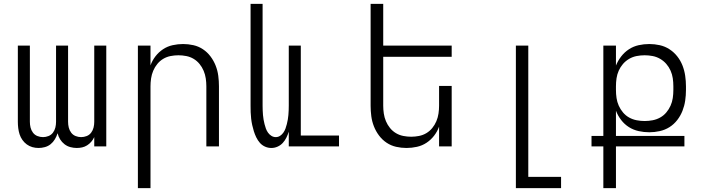

<svg xmlns="http://www.w3.org/2000/svg" viewBox="-20 -755 3640 990"><path d="M179 8Q162 8 146.5 3.5Q131 -1 118 -10.5Q105 -20 95.5 -33.5Q86 -47 81 -62.5Q76 -78 74 -94.5Q72 -111 72 -127V-520H134V-127Q134 -112 137.5 -97.5Q141 -83 150 -71Q159 -59 173 -53.5Q187 -48 202 -48Q216 -48 230 -53.5Q244 -59 253 -71Q262 -83 265.5 -97.5Q269 -112 269 -127V-520H331V-127Q331 -112 334.5 -97.5Q338 -83 347 -71Q356 -59 370 -53.5Q384 -48 398 -48Q413 -48 427 -53.5Q441 -59 450 -71Q459 -83 462.5 -97.5Q466 -112 466 -127V-520H528V0H466V-48Q460 -35 450.5 -24Q441 -13 429 -5.5Q417 2 403.5 5Q390 8 376 8Q359 8 342.5 3.5Q326 -1 312.5 -11.5Q299 -22 290 -36.5Q281 -51 277 -68Q272 -52 263 -37Q254 -22 241 -11.5Q228 -1 211.5 3.5Q195 8 179 8Z M691 215V-520H756V-418Q765 -443 781.5 -464.5Q798 -486 820.5 -501Q843 -516 870 -522Q897 -528 924 -528Q951 -528 977.5 -522Q1004 -516 1026.5 -501Q1049 -486 1065.5 -464Q1082 -442 1092 -416.5Q1102 -391 1105.5 -364Q1109 -337 1109 -310V0H1044V-310Q1044 -330 1041 -350.5Q1038 -371 1030 -390Q1022 -409 1009 -425Q996 -441 978.5 -451.5Q961 -462 940.5 -466Q920 -470 900 -470Q880 -470 859.5 -466Q839 -462 821.5 -451.5Q804 -441 791 -425Q778 -409 770 -390Q762 -371 759 -350.5Q756 -330 756 -310V215Z M1379 8Q1362 8 1346.5 1Q1331 -6 1320 -18.5Q1309 -31 1301.5 -46.5Q1294 -62 1289 -78Q1284 -94 1280.5 -110Q1277 -126 1275 -143Q1273 -160 1272.5 -176.5Q1272 -193 1272 -210V-735H1334V-210Q1334 -198 1334.5 -186Q1335 -174 1336 -162Q1337 -150 1339 -138.5Q1341 -127 1344 -115Q1347 -103 1351 -92Q1355 -81 1362 -71Q1369 -61 1379.5 -54.5Q1390 -48 1402 -48Q1414 -48 1424 -54.5Q1434 -61 1441 -71Q1448 -81 1452 -92Q1456 -103 1459 -115Q1462 -127 1464 -138.5Q1466 -150 1467 -162Q1468 -174 1468.5 -186Q1469 -198 1469 -210V-520H1531V-56H1728V0H1469V-76Q1464 -60 1456.5 -45Q1449 -30 1438 -18Q1427 -6 1411.5 1Q1396 8 1379 8Z M2076 8Q2049 8 2022.5 2Q1996 -4 1973.5 -19Q1951 -34 1934.5 -56Q1918 -78 1908 -103.5Q1898 -129 1894.5 -156Q1891 -183 1891 -210V-735H1956V-520H2309V-462H1956V-210Q1956 -190 1959 -169.5Q1962 -149 1970 -130Q1978 -111 1991 -95Q2004 -79 2021.5 -68.5Q2039 -58 2059.5 -54Q2080 -50 2100 -50Q2120 -50 2140.5 -54Q2161 -58 2178.5 -68.5Q2196 -79 2209 -95Q2222 -111 2230 -130Q2238 -149 2241 -169.5Q2244 -190 2244 -210V-312H2309V0H2244V-102Q2235 -77 2218.5 -55.5Q2202 -34 2179.5 -19Q2157 -4 2130 2Q2103 8 2076 8Z M2640 215V-520H2704V157H2873V215Z M3091 215V0H3030V-54H3091V-520H3156V-417Q3166 -442 3183 -464Q3200 -486 3223 -501Q3246 -516 3273 -522Q3300 -528 3328 -528Q3355 -528 3382 -522Q3409 -516 3432 -501Q3455 -486 3472 -464.5Q3489 -443 3499 -417.5Q3509 -392 3513 -364.5Q3517 -337 3517 -310V-291Q3517 -263 3513 -236Q3509 -209 3499 -183.5Q3489 -158 3472 -136Q3455 -114 3432 -99.5Q3409 -85 3382 -79Q3355 -73 3328 -73Q3300 -73 3273 -79Q3246 -85 3223 -99.5Q3200 -114 3183 -136Q3166 -158 3156 -184V-54H3509V0H3156V215ZM3304 -131Q3325 -131 3345.5 -135Q3366 -139 3384 -149Q3402 -159 3415.5 -175Q3429 -191 3437.5 -210Q3446 -229 3449 -249.5Q3452 -270 3452 -291V-310Q3452 -331 3449 -351.5Q3446 -372 3437.5 -391Q3429 -410 3415.5 -425.5Q3402 -441 3384 -451.5Q3366 -462 3345.5 -466Q3325 -470 3304 -470Q3283 -470 3262.5 -466Q3242 -462 3224 -451.5Q3206 -441 3192.5 -425.5Q3179 -410 3170.5 -391Q3162 -372 3159 -351.5Q3156 -331 3156 -310V-291Q3156 -270 3159 -249.5Q3162 -229 3170.5 -210Q3179 -191 3192.5 -175Q3206 -159 3224 -149Q3242 -139 3262.5 -135Q3283 -131 3304 -131Z"/></svg>

Font: Iosevka Light Extended
Style: Regular
Weight: 300
Width: 7
Monospace: yes
Designer: Belleve Invis
Foundry: Belleve Invis
Version: Version 32.5.0; ttfautohint (v1.8.4)